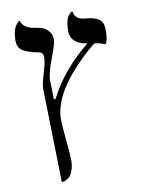

<svg xmlns="http://www.w3.org/2000/svg" viewBox="-86 -621 654 882"><g transform="rotate(-10 241.0 -180.0)"><path d="M176 -81Q176 -54 183 14Q190 82 190 111Q190 136 184 154Q178 172 171 181Q164 190 154 195Q144 200 139 201Q134 202 130 202L120 -233V-235Q120 -256 135 -306Q150 -356 150 -375Q150 -400 130 -403Q75 -414 54 -428.5Q33 -443 33 -476Q33 -496 36.5 -512Q40 -528 45 -537Q50 -546 55.5 -552Q61 -558 64 -560L68 -562Q72 -544 89 -532.5Q106 -521 123 -519Q148 -515 164 -510Q180 -505 194 -489Q208 -473 208 -448Q208 -431 183 -365.5Q158 -300 158 -267L160 -179H168Q230 -303 356 -405Q279 -417 279 -476Q279 -498 282.5 -515.5Q286 -533 291 -541Q296 -549 301.5 -554.5Q307 -560 310 -561L314 -562Q319 -521 371 -519Q409 -516 429.5 -502Q450 -488 450 -450Q450 -402 437 -386Q411 -399 387 -399Q342 -364 291 -310Q176 -186 176 -81Z"/></g></svg>

Font: Libertinus Sans
Style: Regular
Weight: 400
Designer: Philipp H. Poll
Foundry: Khaled Hosny
Version: Version 6.1